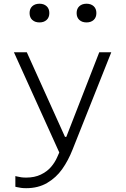

<svg xmlns="http://www.w3.org/2000/svg" viewBox="-20 -774 660 1006"><path d="M53 -500H120.5L320.5 -57H327.5L500 -500H563L360.5 9Q337.5 67.5 305.8 112.2Q274 157 227 184.5Q180 212 117 212Q103 212 91.2 210.5Q79.5 209 69 206.5Q63 205.5 60.5 204.5V148.5Q62.5 149.5 68.5 150.5Q80 153.5 91.8 155Q103.5 156.5 117 156.5Q161 156.5 193.8 140.8Q226.5 125 247 101.2Q267.5 77.5 279.5 50L301.5 0L306 -19.5L304 54.5ZM135 -705.5Q135 -728.5 149.2 -741.5Q163.5 -754.5 187 -754.5Q210 -754.5 224.2 -741.5Q238.5 -728.5 238.5 -705.5Q238.5 -682.5 224.2 -669.5Q210 -656.5 187 -656.5Q163.5 -656.5 149.2 -669.5Q135 -682.5 135 -705.5ZM381.5 -705.5Q381.5 -728.5 395.8 -741.5Q410 -754.5 433.5 -754.5Q456.5 -754.5 470.8 -741.5Q485 -728.5 485 -705.5Q485 -682.5 470.8 -669.5Q456.5 -656.5 433.5 -656.5Q410 -656.5 395.8 -669.5Q381.5 -682.5 381.5 -705.5Z"/></svg>

Font: Monaspace Neon Var
Style: Regular
Weight: 400
Designer: Riley Cran and the Lettermatic Team
Version: Version 1.000 (Monaspace Neon Var)